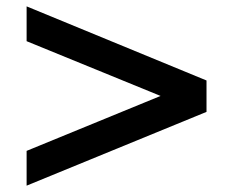

<svg xmlns="http://www.w3.org/2000/svg" viewBox="-20 -588 737 606"><path d="M64 -2V-111.8L486.8 -285.2L64 -458V-567.9L631.8 -334V-234.9Z"/></svg>

Font: Clear Sans
Style: Bold
Weight: 700
Foundry: Intel Corporation
Version: Version 1.00